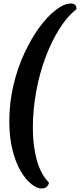

<svg xmlns="http://www.w3.org/2000/svg" viewBox="-20 -805 455 1093"><path d="M217 268Q190 268 158 242.5Q126 217 97.5 168.5Q69 120 51 48.5Q33 -23 33 -115Q33 -221 56.5 -320Q80 -419 119.5 -503.5Q159 -588 205.5 -651Q252 -714 299 -749.5Q346 -785 384 -785Q417 -785 415 -752Q362 -711 317 -639Q272 -567 238 -475.5Q204 -384 185.5 -281Q167 -178 167 -75Q167 23 189 104.5Q211 186 259 235Q251 268 217 268Z"/></svg>

Font: Petrona
Style: Bold Italic
Weight: 700
Italic angle: -9°
Designer: Ringo R. Seeber
Foundry: Ringo R. Seeber
Version: Version 2.001; ttfautohint (v1.8.3)